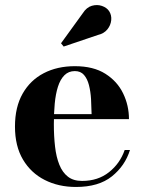

<svg xmlns="http://www.w3.org/2000/svg" viewBox="-20 -733 573 763"><path d="M282 10Q212.5 10 157.8 -17.8Q103 -45.5 71.2 -99Q39.5 -152.5 39.5 -230Q39.5 -307.5 70 -361Q100.5 -414.5 154 -442.2Q207.5 -470 277.5 -470Q351 -470 398.5 -440Q446 -410 469.2 -362Q492.5 -314 492.5 -259.5H106.5V-279.5H344Q343.5 -309 341.8 -339.2Q340 -369.5 333.5 -394.8Q327 -420 313.8 -435.2Q300.5 -450.5 277.5 -450.5Q252.5 -450.5 236 -434Q219.5 -417.5 210.2 -388.2Q201 -359 197.5 -321Q194 -283 194 -240Q194 -191.5 198.8 -150.2Q203.5 -109 215.8 -78.5Q228 -48 249.8 -31Q271.5 -14 306 -14Q369.5 -14 413.2 -48.8Q457 -83.5 475.5 -137H496.5Q477 -74 424.5 -32Q372 10 282 10ZM233 -548 222.5 -561 309 -680.5Q324 -704 345 -710Q366 -716 385 -709.5Q404 -703 413.5 -689Q424 -673 422 -652.8Q420 -632.5 406.5 -616Q393 -599.5 369 -594Z"/></svg>

Font: Bodoni Moda 11pt
Style: Bold
Weight: 700
Designer: Owen Earl
Foundry: indestructible type
Version: Version 2.004